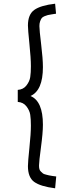

<svg xmlns="http://www.w3.org/2000/svg" viewBox="-20 -888 396 1038"><path d="M145 -369Q212 -341 212 -214Q212 -170 201.5 -92Q191 -14 191 7Q191 18 193 26Q195 34 201.5 40Q208 46 212 49.5Q216 53 228.5 56Q241 59 244.5 60Q248 61 264.5 63.5Q281 66 284 66L278 130Q199 120 165 95.5Q131 71 131 10Q131 -12 139 -89Q147 -166 147 -209Q147 -244 143.5 -267.5Q140 -291 123 -313Q106 -335 76 -337V-402Q106 -404 123 -426Q140 -448 143.5 -471.5Q147 -495 147 -530Q147 -573 139 -651Q131 -729 131 -750Q131 -810 165.5 -834.5Q200 -859 278 -868L283 -814Q276 -813 260.5 -810.5Q245 -808 238.5 -806.5Q232 -805 221 -800.5Q210 -796 205.5 -790Q201 -784 197 -773Q193 -762 193 -747Q193 -726 202.5 -648Q212 -570 212 -525Q212 -399 145 -369Z"/></svg>

Font: Biancoenero Regular
Style: Regular
Weight: 400
Designer: Riccardo Lorusso, Umberto Mischi
Foundry: Biancoenero Edizioni
Version: Version 0.000